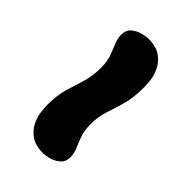

<svg xmlns="http://www.w3.org/2000/svg" viewBox="-13 -475 438 438"><g transform="rotate(-45 205.5 -256.0)"><path d="M298 -192Q263 -192 239 -199Q215 -206 195.5 -212.5Q176 -219 152 -219Q131 -219 116 -213.5Q101 -208 89.5 -203Q78 -198 66 -198Q51 -198 42.5 -208Q34 -218 31 -230Q28 -242 28 -247Q28 -274 38.5 -288.5Q49 -303 63.5 -310Q78 -317 92 -318.5Q106 -320 113 -320Q144 -320 166 -313.5Q188 -307 210 -300Q232 -293 259 -293Q280 -293 295 -298.5Q310 -304 322 -309Q334 -314 345 -314Q361 -314 369 -304Q377 -294 380 -282Q383 -270 383 -265Q383 -238 372.5 -223.5Q362 -209 347.5 -202Q333 -195 319 -193.5Q305 -192 298 -192Z"/></g></svg>

Font: Dosis ExtraLight ExtraBold
Style: Regular
Weight: 800
Version: Version 3.001; ttfautohint (v1.8.2)